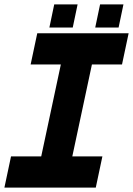

<svg xmlns="http://www.w3.org/2000/svg" viewBox="-37 -851 604 871"><path d="M-17 0 13 -141.5H150L239 -558.5H102L132 -700H546.5L516.5 -558.5H380L291 -141.5H427.5L397.5 0ZM61 -71H350H205.5L324.5 -629.5H469H180H324.5L205.5 -71H61ZM395 -726 417 -831H523L501 -726ZM187 -726 209 -831H315L293 -726ZM249.5 -773H249L251 -783H251.5ZM458.5 -773H458L460 -783H460.5Z"/></svg>

Font: Tourney Black
Style: Italic
Weight: 900
Italic angle: -12°
Version: Version 1.015